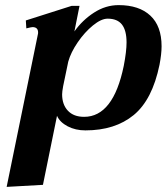

<svg xmlns="http://www.w3.org/2000/svg" viewBox="-20 -500 656 751"><path d="M128 -365Q129 -368 129 -373Q129 -394 107 -394Q103 -394 83 -389L81 -420L260 -477H291L271 -377Q302 -421 347.5 -450.5Q393 -480 444 -480Q524 -480 568 -439Q612 -398 612 -319Q612 -289 604 -247Q576 -110 503 -50Q430 10 314 10Q275 10 244.5 -6Q214 -22 203 -47L148 223L6 231ZM464 -242Q475 -299 475 -334Q475 -381 457 -404Q439 -427 401 -427Q376 -427 343.5 -400.5Q311 -374 284 -334.5Q257 -295 247 -259L227 -163Q223 -141 223 -131Q223 -91 245.5 -67Q268 -43 309 -43Q423 -43 464 -242Z"/></svg>

Font: Taviraj SemiBold
Style: Italic
Weight: 600
Italic angle: -12°
Designer: Katatrad Team
Foundry: CadsonDemak
Version: Version 1.001